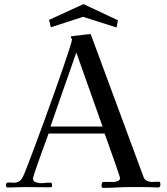

<svg xmlns="http://www.w3.org/2000/svg" viewBox="-20 -914 814 936"><path d="M480 -297Q448 -387 416 -477.5Q384 -568 352 -658Q321 -568 289 -478Q257 -388 226 -297ZM762 -15Q762 -2 753 0Q733 -1 712 -1.5Q691 -2 671 -2Q640 -2 609.5 -2Q579 -2 548 0Q532 1 515.5 1.5Q499 2 483 2Q478 2 476.5 -1.5Q475 -5 475 -9L476 -17Q476 -20 478 -23.5Q480 -27 484 -27H533Q542 -27 553.5 -31Q565 -35 565 -46Q565 -49 558 -69.5Q551 -90 541 -119.5Q531 -149 520 -179Q509 -209 501 -232.5Q493 -256 490 -263H217Q214 -254 205 -230.5Q196 -207 185.5 -177Q175 -147 164.5 -118Q154 -89 147.5 -68.5Q141 -48 141 -43Q141 -29 156 -25Q171 -21 181 -21Q191 -21 200.5 -22.5Q210 -24 220 -23Q222 -24 226 -24Q232 -24 233 -17Q234 -10 234 -6Q233 -2 229.5 -1.5Q226 -1 222 -1Q193 -1 163 -1.5Q133 -2 104 -2Q82 -2 61 -1Q40 0 18 0Q9 0 9 -10Q9 -23 18 -24Q27 -25 40 -23.5Q53 -22 67.5 -27Q82 -32 92 -53Q97 -62 112 -101Q127 -140 149 -198.5Q171 -257 195.5 -324.5Q220 -392 244 -459Q268 -526 287.5 -583Q307 -640 319 -677.5Q331 -715 331 -722Q331 -724 328 -727.5Q325 -731 325 -732Q325 -736 328 -737Q338 -739 349 -740Q360 -741 370 -742Q383 -744 396 -745.5Q409 -747 422 -748L681 -48Q685 -38 696.5 -32.5Q708 -27 718 -27Q727 -27 736.5 -27.5Q746 -28 756 -28Q760 -28 761 -23Q762 -18 762 -15ZM555 -815 548 -780 385 -832 228 -781 219 -817 387 -894Z"/></svg>

Font: Kaisei Decol
Style: Regular
Weight: 400
Designer: Font-Kai, 金井和夫
Foundry: KAZUO KANAI
Version: Version 5.003